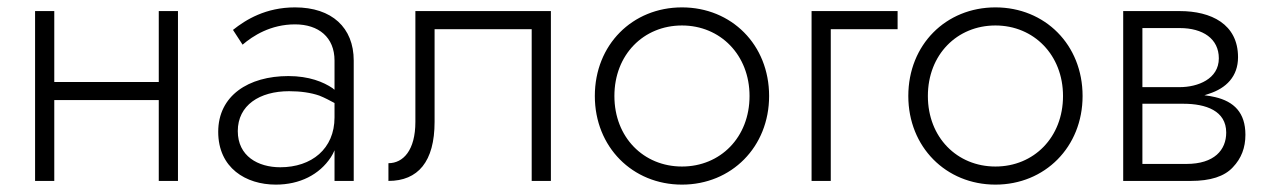

<svg xmlns="http://www.w3.org/2000/svg" viewBox="-20 -490 3423 520"><path d="M410 -460V-268H127V-460H75V0H127V-219H410V0H462V-460Z M637 -369C665 -393 713 -424 779 -424C843 -424 886 -389 886 -326V-247C884 -248 882 -250 881 -251C856 -268 817 -284 761 -284C653 -284 571 -231 571 -133C571 -35 646 10 727 10C792 10 845 -17 876 -64C880 -70 883 -76 886 -83V0H938V-326C938 -415 879 -470 779 -470C700 -470 646 -437 611 -409ZM624 -135C624 -205 683 -243 763 -243C794 -243 822 -239 845 -231C860 -225 873 -218 886 -211V-172C886 -87 824 -37 739 -37C679 -37 624 -67 624 -135Z M1472 -460H1105V-160C1105 -83 1072 -48 1032 -48V0C1112 0 1157 -52 1157 -160V-411H1420V0H1472Z M1591 -230C1591 -92 1693 10 1827 10C1961 10 2063 -92 2063 -230C2063 -369 1961 -470 1827 -470C1693 -470 1591 -369 1591 -230ZM1644 -230C1644 -342 1723 -421 1827 -421C1931 -421 2010 -341 2010 -230C2010 -118 1931 -39 1827 -39C1723 -39 1644 -118 1644 -230Z M2178 -460V0H2230V-411H2411V-460Z M2440 -230C2440 -92 2542 10 2676 10C2810 10 2912 -92 2912 -230C2912 -369 2810 -470 2676 -470C2542 -470 2440 -369 2440 -230ZM2493 -230C2493 -342 2572 -421 2676 -421C2780 -421 2859 -341 2859 -230C2859 -118 2780 -39 2676 -39C2572 -39 2493 -118 2493 -230Z M3022 -460V0H3205C3258 0 3296 -12 3319 -37C3342 -61 3353 -90 3353 -125C3353 -185 3322 -215 3271 -227C3262 -229 3252 -231 3242 -232C3246 -233 3250 -235 3254 -236C3301 -251 3333 -283 3333 -335C3333 -425 3260 -460 3175 -460ZM3074 -254V-414H3175C3238 -414 3281 -385 3281 -332C3281 -276 3224 -254 3175 -254ZM3074 -46V-209H3185C3246 -209 3301 -190 3301 -131C3301 -84 3269 -46 3193 -46Z"/></svg>

Font: Jost Light
Style: Regular
Weight: 300
Version: Version 3.710